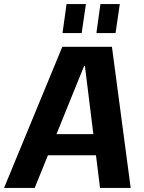

<svg xmlns="http://www.w3.org/2000/svg" viewBox="-51 -932 713 952"><path d="M258 -700H504L597 0H445L370 -605H366L121 0H-31ZM171 -267H469L454 -162H156ZM375 -912 354 -768H259L279 -912ZM543 -912 522 -768H427L447 -912Z"/></svg>

Font: Pathway Extreme SemiCondensed
Style: Bold Italic
Weight: 700
Width: 4
Italic angle: -8°
Version: Version 1.001;gftools[0.9.26]